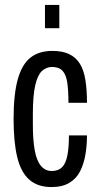

<svg xmlns="http://www.w3.org/2000/svg" viewBox="-20 -745 407 777"><path d="M188 12Q133 12 99 -17.5Q65 -47 50 -108Q35 -169 35 -263Q35 -364 52 -424.5Q69 -485 103.5 -512Q138 -539 192 -539Q233 -539 260 -526Q287 -513 303 -487.5Q319 -462 325.5 -422Q332 -382 332 -329H257Q257 -380 252 -412Q247 -444 232.5 -459Q218 -474 191 -474Q167 -474 149.5 -457.5Q132 -441 122.5 -399.5Q113 -358 113 -283V-240Q113 -179 120.5 -137Q128 -95 145.5 -74Q163 -53 189 -53Q216 -53 231 -68Q246 -83 252.5 -115Q259 -147 259 -197H332Q332 -156 325.5 -118.5Q319 -81 304 -51.5Q289 -22 260.5 -5Q232 12 188 12ZM162 -631V-725H220V-631Z"/></svg>

Font: Archivo ExtraCondensed
Style: Regular
Weight: 400
Width: 2
Designer: Hector Gatti
Foundry: Omnibus-Type
Version: Version 2.001